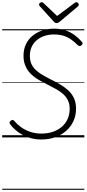

<svg xmlns="http://www.w3.org/2000/svg" viewBox="-20 -1256 791 1755"><path d="M359 19Q307 19 263 7Q219 -5 183 -25Q147 -45 119 -70Q91 -95 73 -120Q66 -129 67 -136.5Q68 -144 78 -152Q89 -161 96 -160Q103 -159 111 -150Q136 -120 172.5 -93.5Q209 -67 256 -51Q303 -35 359 -35Q416 -35 463 -51Q510 -67 544.5 -96.5Q579 -126 598 -168Q617 -210 617 -261Q617 -305 601.5 -337.5Q586 -370 558.5 -395Q531 -420 493.5 -441Q456 -462 412 -484Q379 -501 347 -518.5Q315 -536 287.5 -557.5Q260 -579 239.5 -606Q219 -633 207 -667.5Q195 -702 195 -747Q195 -804 216 -849.5Q237 -895 275 -927Q313 -959 364 -976.5Q415 -994 475 -994Q532 -994 578 -978.5Q624 -963 661 -936Q698 -909 728 -874Q736 -866 735 -858.5Q734 -851 725 -842Q717 -835 708.5 -835Q700 -835 692 -842Q664 -870 633.5 -892.5Q603 -915 564 -928Q525 -941 473 -941Q425 -941 384.5 -927Q344 -913 314.5 -887.5Q285 -862 269 -826.5Q253 -791 253 -747Q253 -704 266.5 -673Q280 -642 304.5 -618.5Q329 -595 363 -574.5Q397 -554 438 -533Q483 -511 525 -487Q567 -463 601 -432.5Q635 -402 655 -361Q675 -320 675 -262Q675 -201 651.5 -149.5Q628 -98 585.5 -60.5Q543 -23 485.5 -2Q428 19 359 19ZM678 -1236Q686 -1236 693 -1229Q700 -1222 700 -1214Q700 -1209 698.5 -1205.5Q697 -1202 693 -1198L525 -1057Q518 -1052 511.5 -1048.5Q505 -1045 497 -1045Q489 -1045 483.5 -1048.5Q478 -1052 472 -1058L343 -1200Q340 -1204 338.5 -1208Q337 -1212 337 -1215Q337 -1224 345.5 -1230Q354 -1236 361 -1236Q367 -1236 370.5 -1233.5Q374 -1231 379 -1227L502 -1110L659 -1227Q665 -1231 669 -1233.5Q673 -1236 678 -1236ZM0 469H751V479H0ZM0 -20H751V0H0ZM0 -505H751V-500H0ZM0 -989H751V-979H0Z"/></svg>

Font: Playwrite DE VA Guides
Style: Regular
Weight: 400
Designer: Veronika Burian, José Scaglione
Foundry: TypeTogether
Version: Version 1.003